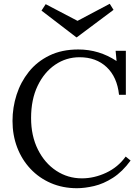

<svg xmlns="http://www.w3.org/2000/svg" viewBox="-20 -977 739 1013"><path d="M608 -477Q598 -571 542.5 -623Q487 -675 400 -675Q329 -675 271 -635.5Q213 -596 178.5 -524Q144 -452 144 -354Q144 -260 180 -188Q216 -116 277 -76Q338 -36 412 -36Q477 -36 540 -65.5Q603 -95 643 -151L669 -130Q626 -71 576 -39Q526 -7 476.5 4.5Q427 16 386 16Q311 16 248.5 -11Q186 -38 140.5 -86.5Q95 -135 70.5 -199.5Q46 -264 46 -339Q46 -410 67.5 -477Q89 -544 132 -598Q175 -652 240.5 -684Q306 -716 393 -716Q503 -716 595 -655L590 -709H644V-477ZM383 -780 199 -921 221 -955 389 -867 559 -957 579 -925 385 -780Z"/></svg>

Font: Lora
Style: Regular
Weight: 400
Designer: Olga Karpushina, Alexei Vanyashin (Cyrillic)
Foundry: Cyreal
Version: Version 3.005; ttfautohint (v1.8.4.7-5d5b)